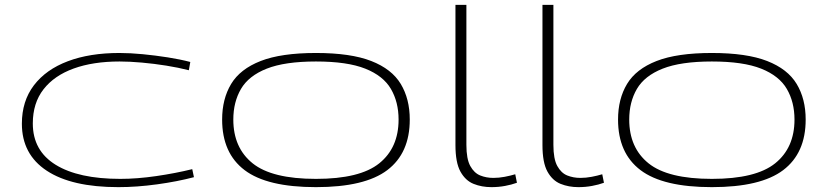

<svg xmlns="http://www.w3.org/2000/svg" viewBox="-20 -760 3405 790"><path d="M70 -251Q70 -344 119.5 -409Q169 -474 259 -508Q349 -542 471 -542Q516 -542 567.5 -537Q619 -532 670 -524Q721 -516 763 -505L757 -471Q714 -482 664 -490Q614 -498 563.5 -502.5Q513 -507 472 -507Q363 -507 283 -478Q203 -449 159 -392.5Q115 -336 115 -252Q115 -140 209 -82Q303 -24 475 -24Q544 -24 623 -35.5Q702 -47 771 -64L778 -31Q710 -13 626.5 -1.5Q543 10 467 10Q275 10 172.5 -57.5Q70 -125 70 -251Z M894 -268Q894 -353 931 -414.5Q968 -476 1052.5 -509Q1137 -542 1280 -542Q1423 -542 1507.5 -509Q1592 -476 1629 -414.5Q1666 -353 1666 -268Q1666 -130 1573.5 -60Q1481 10 1280 10Q1079 10 986.5 -60Q894 -130 894 -268ZM940 -268Q940 -152 1019.5 -88Q1099 -24 1280 -24Q1461 -24 1540.5 -88Q1620 -152 1620 -268Q1620 -340 1588.5 -394Q1557 -448 1483 -477.5Q1409 -507 1280 -507Q1152 -507 1077.5 -477.5Q1003 -448 971.5 -394Q940 -340 940 -268Z M1899 -740V-164Q1899 -106 1915 -77Q1931 -48 1956 -38Q1981 -28 2010 -28Q2033 -28 2056.5 -32.5Q2080 -37 2100 -43L2107 -8Q2085 0 2058 5Q2031 10 2002 10Q1962 10 1928.5 -3.5Q1895 -17 1874.5 -54Q1854 -91 1854 -163V-740Z M2257 -740V-164Q2257 -106 2273 -77Q2289 -48 2314 -38Q2339 -28 2368 -28Q2391 -28 2414.5 -32.5Q2438 -37 2458 -43L2465 -8Q2443 0 2416 5Q2389 10 2360 10Q2320 10 2286.5 -3.5Q2253 -17 2232.5 -54Q2212 -91 2212 -163V-740Z M2523 -268Q2523 -353 2560 -414.5Q2597 -476 2681.5 -509Q2766 -542 2909 -542Q3052 -542 3136.5 -509Q3221 -476 3258 -414.5Q3295 -353 3295 -268Q3295 -130 3202.5 -60Q3110 10 2909 10Q2708 10 2615.5 -60Q2523 -130 2523 -268ZM2569 -268Q2569 -152 2648.5 -88Q2728 -24 2909 -24Q3090 -24 3169.5 -88Q3249 -152 3249 -268Q3249 -340 3217.5 -394Q3186 -448 3112 -477.5Q3038 -507 2909 -507Q2781 -507 2706.5 -477.5Q2632 -448 2600.5 -394Q2569 -340 2569 -268Z"/></svg>

Font: Georama ExtraExtended ExtraLight
Style: Regular
Weight: 200
Width: 8
Designer: Jean-Baptiste Levee
Foundry: Production Type
Version: Version 1.000